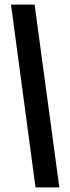

<svg xmlns="http://www.w3.org/2000/svg" viewBox="-20 -763 306 838"><path d="M135 55 28 -743H131L239 55Z"/></svg>

Font: Saira UltraCondensed ExtraBold
Style: Regular
Weight: 800
Width: 1
Designer: Hector Gatti with collaboration of the Omnibus-Type team
Foundry: Omnibus-Type
Version: Version 1.101